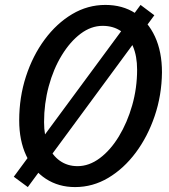

<svg xmlns="http://www.w3.org/2000/svg" viewBox="-20 -750 686 780"><path d="M93 10 36 -32 551 -730 607 -688ZM285 10Q218 10 166.5 -23.5Q115 -57 86.5 -118Q58 -179 58 -261Q58 -355 85.5 -439.5Q113 -524 161.5 -589.5Q210 -655 273 -692.5Q336 -730 408 -730Q478 -730 529.5 -696.5Q581 -663 609.5 -601.5Q638 -540 638 -456Q637 -363 608.5 -279Q580 -195 531.5 -130Q483 -65 420 -27.5Q357 10 285 10ZM295 -75Q342 -75 385.5 -107.5Q429 -140 463 -196Q497 -252 517 -322Q537 -392 537 -467Q537 -522 520 -562Q503 -602 471.5 -623.5Q440 -645 397 -645Q350 -645 307.5 -613Q265 -581 231 -525.5Q197 -470 178 -399.5Q159 -329 159 -254Q159 -199 175.5 -159Q192 -119 223 -97Q254 -75 295 -75Z"/></svg>

Font: Instrument Sans SemiCondensed Medium
Style: Italic
Weight: 500
Width: 4
Italic angle: -13°
Designer: Rodrigo Fuenzalida
Foundry: fragTYPE
Version: Version 1.000;gftools[0.9.28]